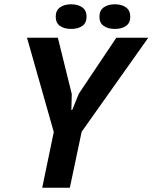

<svg xmlns="http://www.w3.org/2000/svg" viewBox="-20 -876 712 896"><path d="M231 -260 106 -700H250L315 -437L313 -363H317L348 -439L523 -700H672L361 -261L306 0H177ZM240 -798Q240 -827 260 -841.5Q280 -856 312 -856Q344 -856 364 -841.5Q384 -827 384 -798Q384 -769 364 -755Q344 -741 312 -741Q280 -741 260 -755Q240 -769 240 -798ZM444 -798Q444 -827 464 -841.5Q484 -856 516 -856Q548 -856 568 -841.5Q588 -827 588 -798Q588 -769 568 -755Q548 -741 516 -741Q484 -741 464 -755Q444 -769 444 -798Z"/></svg>

Font: PT Sans
Style: Bold Italic
Weight: 700
Italic angle: -12°
Designer: A.Korolkova, O.Umpeleva, V.Yefimov
Foundry: ParaType Ltd
Version: Version 2.003W OFL